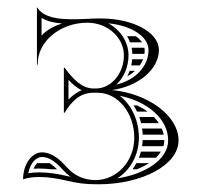

<svg xmlns="http://www.w3.org/2000/svg" viewBox="-20 -732 534 499"><path d="M336.2 -458H327.3C330.6 -452.9 333.5 -447.5 336.1 -442H363.4C355.2 -448 346.1 -453.3 336.2 -458ZM379.7 -428H341.9C343.8 -422.8 345.4 -417.5 346.7 -412H392.8C389.1 -417.6 384.7 -422.9 379.7 -428ZM400.4 -398H349.3C350.1 -392.8 350.6 -387.4 350.8 -382H405.5C404.4 -387.5 402.7 -392.8 400.4 -398ZM407 -368H350.9C350.6 -362.6 350.1 -357.2 349.2 -352H404.7C406.2 -356.9 407 -361.9 407 -367C407 -367.3 407 -367.7 407 -368ZM398.3 -338H346.2C344.8 -332.5 343 -327.2 340.9 -322H385.2C390.5 -327.1 394.9 -332.4 398.3 -338ZM367.3 -308H334.4C331.4 -302.3 328 -297 324.4 -292H335.5C347.5 -296.6 358.1 -302 367.3 -308ZM113.3 -292H128.4C121.4 -299 114.9 -304.3 108.7 -308H76.8C73.4 -304.7 70 -300 67.3 -293.5C72.9 -293.9 76.3 -294 81 -294C91.8 -294 103 -293.2 113.3 -292ZM323.5 -578C323.1 -572.6 322.2 -567.2 321 -562H343.4C346.9 -567.1 349.7 -572.4 351.8 -578ZM317 -548C315.1 -542.9 313 -538 310.7 -533.4C318.4 -537.7 325.2 -542.6 331.1 -548ZM310.3 -638C313.3 -632.9 315.9 -627.5 317.9 -622H349.2C345.2 -627.7 339.7 -633.1 332.6 -638ZM322 -608C323 -602.8 323.7 -597.5 323.9 -592H355.3C355.8 -595.3 356 -598.6 356 -602C356 -604 355.8 -606 355.4 -608ZM146 -556V-439H148C164.1 -465.1 184.9 -491 223 -491H234C286 -491 329 -439 329 -374C329 -313 284 -264 228 -264C199 -264 174 -275 154 -297C135 -318 115 -336 89 -336C62 -336 40 -304.6 40 -266C52.5 -270.2 66.7 -272 81 -272C106 -272 129 -268 151 -263C181 -256 200 -253 235 -253C349 -253 444 -303 444 -367C444 -432 364 -489 271 -498C338 -507 393 -551 393 -602C393 -649 324 -684 242 -684C231 -684 219 -684 207 -683C194 -682 180 -682 166 -682C129 -682 96.6 -687.5 81 -707L77 -712H76V-564H78V-566C78 -625 137 -673 207 -673C259 -673 302 -635 302 -588C302 -541 269 -502 229 -502H223C193 -502 169 -527 148 -556ZM141 -671C121.1 -664.3 102.7 -655.5 88 -639.5V-685.4C103.2 -676.4 121.2 -672.7 141 -671ZM282.6 -512.2C301.8 -530.6 314 -558.2 314 -588C314 -623.8 292.4 -654.5 261.7 -671.3C319 -666.2 366 -638.2 366 -602C366 -558.6 330.5 -523.4 282.6 -512.2ZM163.4 -272.5C160.2 -273.2 157 -273.9 153.7 -274.7C131.3 -279.8 107.3 -284 81 -284C71.8 -284 62.1 -283.2 53.4 -281.7C58.9 -309.8 74.9 -324 89 -324C109 -324 126.2 -309.8 145.1 -288.9C150.7 -282.8 156.9 -277.2 163.4 -272.5ZM291.1 -483.1C361.7 -468.9 417 -424.1 417 -367C417 -317.3 357.4 -279.5 284.8 -268.4C318.6 -289.8 341 -329.3 341 -374C341 -419.6 321.5 -459.9 291.1 -483.1ZM192.3 -497.4C178.3 -491.9 166.4 -482.2 158 -473V-524.5C168.1 -513.5 179.4 -503.9 192.3 -497.4Z"/></svg>

Font: SortefaxS02
Style: Medium
Weight: 500
Designer: gluk
Foundry: gluk
Version: Version 0.261